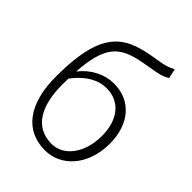

<svg xmlns="http://www.w3.org/2000/svg" viewBox="-232 -927 1058 1058"><g transform="rotate(45 297.0 -398.0)"><path d="M310 13C432 13 537 -94 537 -266C537 -418 452 -517 319 -517C248 -517 177 -483 124 -416C141 -673 231 -692 410 -721C453 -728 484 -735 512 -753L500 -809C469 -794 455 -787 398 -778C192 -747 65 -699 65 -318C65 -105 155 13 310 13ZM122 -359C187 -443 250 -470 308 -470C417 -470 476 -384 476 -266C476 -131 404 -38 310 -38C183 -38 121 -142 121 -311Z"/></g></svg>

Font: Noto Sans KR Light
Style: Regular
Weight: 300
Designer: Ryoko NISHIZUKA 西塚涼子 (kana, bopomofo & ideographs); Paul D. Hunt (Latin, Greek & Cyrillic); Sandoll Communications 산돌커뮤니
Foundry: Adobe
Version: Version 2.004;hotconv 1.0.118;makeotfexe 2.5.65603